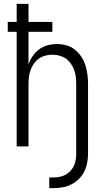

<svg xmlns="http://www.w3.org/2000/svg" viewBox="-20 -755 540 990"><path d="M234 215V160H254Q271 160 287 157Q303 154 317 146.5Q331 139 342.5 127Q354 115 361 100Q368 85 370.5 69Q373 53 373 37V-320Q373 -339 371 -357.5Q369 -376 362.5 -393.5Q356 -411 345.5 -426.5Q335 -442 320 -452.5Q305 -463 287 -468Q269 -473 250 -473Q231 -473 213 -468Q195 -463 180 -452.5Q165 -442 154.5 -426.5Q144 -411 137.5 -393.5Q131 -376 129 -357.5Q127 -339 127 -320V0H66V-591H20V-642H66V-735H127V-642H250V-591H127V-423Q135 -446 148.5 -466Q162 -486 181.5 -500.5Q201 -515 225 -521.5Q249 -528 273 -528Q298 -528 322 -521.5Q346 -515 365.5 -499.5Q385 -484 399 -463Q413 -442 420.5 -418Q428 -394 431 -369.5Q434 -345 434 -320V37Q434 61 429.5 84.5Q425 108 414.5 129.5Q404 151 386.5 168Q369 185 347.5 196Q326 207 302 211Q278 215 254 215Z"/></svg>

Font: Iosevka Term Curly Light
Style: Regular
Weight: 300
Designer: Belleve Invis
Foundry: Belleve Invis
Version: Version 32.3.0